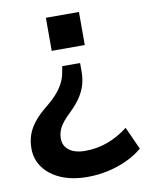

<svg xmlns="http://www.w3.org/2000/svg" viewBox="-79 -547 616 795"><g transform="rotate(-10 229.5 -149.5)"><path d="M226 190Q163 190 116 170.5Q69 151 42.5 115.5Q16 80 16 34Q16 5 24.5 -21Q33 -47 53 -73Q73 -99 108 -127Q140 -153 157.5 -174.5Q175 -196 184 -215.5Q193 -235 196 -254L201 -280H276V-244Q276 -216 269 -190.5Q262 -165 245.5 -139.5Q229 -114 200 -86Q167 -55 155 -32.5Q143 -10 143 14Q143 35 153.5 50Q164 65 184.5 73.5Q205 82 234 82Q284 82 329 65.5Q374 49 415 17L458 112Q430 136 392.5 153.5Q355 171 312.5 180.5Q270 190 226 190ZM169 -350V-489H308V-350Z"/></g></svg>

Font: Nunito Sans 12pt ExtraLight
Style: Regular
Weight: 200
Designer: Vernon Adams
Foundry: Vernon Adams
Version: Version 3.101;gftools[0.9.27]